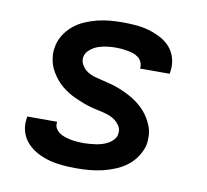

<svg xmlns="http://www.w3.org/2000/svg" viewBox="-65 -599 730 678"><g transform="rotate(10 300.0 -260.0)"><path d="M251 8Q226 8 201.5 6Q177 4 154 -2Q131 -8 110 -19Q89 -30 73 -47Q57 -64 50 -87Q43 -110 47 -135L48 -142H155V-140Q153 -128 158.5 -118.5Q164 -109 173 -103Q182 -97 192.5 -93.5Q203 -90 214 -88Q225 -86 236.5 -85Q248 -84 259 -84Q270 -84 281 -85Q292 -86 303 -87.5Q314 -89 325.5 -92.5Q337 -96 347 -101.5Q357 -107 365.5 -116.5Q374 -126 375 -137Q378 -153 369.5 -166Q361 -179 349 -187Q337 -195 322 -199.5Q307 -204 292 -207Q277 -210 262.5 -214Q248 -218 234 -223.5Q220 -229 206.5 -235Q193 -241 180 -249Q167 -257 155.5 -266.5Q144 -276 135 -287Q126 -298 118 -311Q110 -324 105.5 -338Q101 -352 99.5 -367.5Q98 -383 101 -399Q104 -421 116.5 -442Q129 -463 147.5 -478.5Q166 -494 188 -503.5Q210 -513 232 -518.5Q254 -524 277 -526Q300 -528 322 -528Q346 -528 370 -526Q394 -524 416.5 -517.5Q439 -511 460 -500Q481 -489 495.5 -472Q510 -455 516 -432Q522 -409 518 -385L517 -378H410L411 -380Q412 -391 408 -400.5Q404 -410 396 -416.5Q388 -423 378 -426.5Q368 -430 357.5 -432Q347 -434 336 -435Q325 -436 315 -436Q299 -436 283 -434Q267 -432 252 -427Q237 -422 223 -410.5Q209 -399 206 -383Q204 -368 212 -354.5Q220 -341 232.5 -333Q245 -325 259.5 -321Q274 -317 289 -313.5Q304 -310 319 -306Q334 -302 348 -296.5Q362 -291 375.5 -284.5Q389 -278 401 -270.5Q413 -263 424.5 -253.5Q436 -244 445.5 -233Q455 -222 462.5 -209.5Q470 -197 475.5 -182.5Q481 -168 482 -152.5Q483 -137 481 -121Q477 -99 463.5 -77.5Q450 -56 431 -41Q412 -26 389.5 -16.5Q367 -7 343.5 -1.5Q320 4 297 6Q274 8 251 8Z"/></g></svg>

Font: Iosevka Aile Semibold
Style: Italic
Weight: 600
Italic angle: -9°
Designer: Belleve Invis
Foundry: Belleve Invis
Version: Version 31.1.0; ttfautohint (v1.8.4)